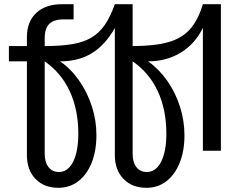

<svg xmlns="http://www.w3.org/2000/svg" viewBox="-20 -720 1126 917"><path d="M687.5 -427Q739.5 -390 778.8 -334Q818 -278 839.5 -210.8Q861 -143.5 861 -74Q861 1 838.2 57.5Q815.5 114 774.8 145.5Q734 177 679.5 177Q610.5 177 569.5 134.2Q528.5 91.5 528.5 20.5V-586Q482 -504.5 418.5 -465.8Q355 -427 267 -427Q319 -391 358 -335Q397 -279 418.8 -212Q440.5 -145 440.5 -74.5Q440.5 0.5 417.8 57.2Q395 114 354 145.5Q313 177 259 177Q190 177 149.2 134.2Q108.5 91.5 108.5 20.5V-427H22.5V-500H108.5V-542.5Q108.5 -616.5 153 -658.2Q197.5 -700 277 -700H331.5V-627.5H285.5Q237 -627.5 215.2 -605.8Q193.5 -584 193.5 -537V-500Q271 -500 325.5 -509.2Q380 -518.5 417.5 -541Q455 -563.5 481.2 -602.2Q507.5 -641 528.5 -700H613.5V-500Q717.5 -500 783.2 -518.5Q849 -537 887.5 -580.5Q926 -624 949 -700H1035V0H949V-587Q911.5 -510 843 -468.5Q774.5 -427 687.5 -427ZM613.5 -427V14.5Q613.5 55 631.5 78.2Q649.5 101.5 681 101.5Q724.5 101.5 749.5 52.5Q774.5 3.5 774.5 -81.5Q774.5 -196.5 733.5 -284.5Q692.5 -372.5 613.5 -427ZM193.5 -427V14.5Q193.5 55 211.8 78.2Q230 101.5 261.5 101.5Q304.5 101.5 329.2 52.5Q354 3.5 354 -81.5Q354 -196.5 313 -284.5Q272 -372.5 193.5 -427Z"/></svg>

Font: Overused Grotesk
Style: Regular
Weight: 450
Version: Version 0.004